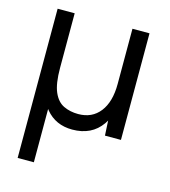

<svg xmlns="http://www.w3.org/2000/svg" viewBox="-106 -585 769 870"><g transform="rotate(15 279.0 -150.0)"><path d="M262 12Q184 12 137.5 -44Q91 -100 92 -214L137 -244Q137 -170 154 -131Q171 -92 201.5 -77.5Q232 -63 270 -63Q335 -63 371.5 -110Q408 -157 408 -241H447Q447 -122 400 -55Q353 12 262 12ZM57 200V-500H137V-78L133 -77V200ZM413 0 408 -92V-500H488V0Z"/></g></svg>

Font: Figtree Light
Style: Regular
Weight: 400
Version: Version 2.002